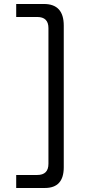

<svg xmlns="http://www.w3.org/2000/svg" viewBox="-20 -747 433 960"><path d="M204.6 192.9H61V127.9H166Q222.2 127.9 222.2 71.8V-606.4Q222.2 -662.1 166 -662.1H61V-727.1H199.7Q298.8 -727.1 298.8 -619.1V89.4Q298.8 192.9 204.6 192.9Z"/></svg>

Font: Bainsley
Style: Regular
Weight: 400
Designer: Paul James MIller
Foundry: High-Logic / Made with FontCreator
Version: Version 1.411;March 28, 2021;FontCreator 13.0.0.2683 64-bit